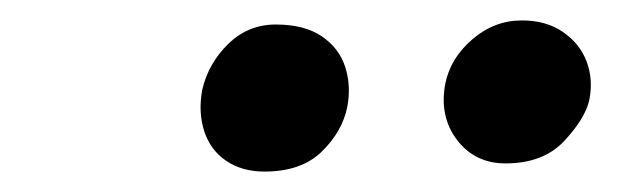

<svg xmlns="http://www.w3.org/2000/svg" viewBox="-20 -743 613 188"><path d="M475 -583Q445 -583 427.5 -606Q410 -629 416 -661Q421 -686 442.5 -704.5Q464 -723 491 -723Q515 -723 531.5 -711.5Q548 -700 554.5 -682.5Q561 -665 557 -645Q553 -627 532.5 -605Q512 -583 475 -583ZM239 -575Q217 -575 201.5 -585.5Q186 -596 180 -614.5Q174 -633 178 -655Q184 -681 203.5 -700Q223 -719 250 -719Q278 -719 295 -707.5Q312 -696 318 -677.5Q324 -659 320 -638Q315 -614 295 -594.5Q275 -575 239 -575Z"/></svg>

Font: Shantell Sans
Style: Italic
Weight: 400
Italic angle: -11°
Designer: Stephen Nixon, Anya Danilova, Shantell Martin
Foundry: Arrow Type
Version: Version 1.011;[c5ecc13dd]